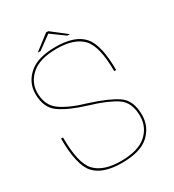

<svg xmlns="http://www.w3.org/2000/svg" viewBox="-186 -873 888 982"><g transform="rotate(-30 258.5 -382.0)"><path d="M244 4.5Q353 4.5 403.8 -42Q454.5 -88.5 454.5 -158Q454.5 -244 402 -279.2Q349.5 -314.5 246.5 -347Q149.5 -375 98.2 -411.5Q47 -448 47 -522.5Q47 -583.5 95.8 -626.2Q144.5 -669 245 -669Q347 -669 395 -619.8Q443 -570.5 443 -422.5H454.5Q454.5 -572 406 -626Q357.5 -680 245 -680Q138 -680 86.8 -634.2Q35.5 -588.5 35.5 -522.5Q35.5 -441.5 87.2 -404.5Q139 -367.5 240.5 -336.5Q339 -307.5 391 -273.2Q443 -239 443 -158Q443 -92.5 394.5 -49.5Q346 -6.5 244 -6.5Q141 -6.5 93.8 -56.5Q46.5 -106.5 46.5 -259.5H35Q35 -102.5 83.5 -49Q132 4.5 244 4.5ZM151.5 -699.5H168L247 -757L326 -699.5H341.5L253 -768H240Z"/></g></svg>

Font: Anybody Thin
Style: Regular
Weight: 100
Designer: Tyler Finck
Foundry: Etcetera Type Company
Version: Version 1.114;gftools[0.9.25]